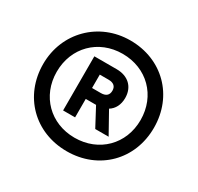

<svg xmlns="http://www.w3.org/2000/svg" viewBox="-153 -890 1112 1081"><g transform="rotate(30 402.5 -350.0)"><path d="M402 10C610 10 762 -142 762 -350C762 -558 610 -710 402 -710C198 -710 42 -554 42 -350C42 -142 194 10 402 10ZM402 -78C245 -78 130 -193 130 -350C130 -508 245 -623 402 -623C560 -623 675 -508 675 -350C675 -193 560 -78 402 -78ZM270 -179H348V-299H415L479 -179H566L489 -317C520 -336 538 -370 538 -414C538 -486 490 -531 415 -531H270ZM348 -370V-457H405C438 -457 455 -442 455 -414C455 -385 438 -370 405 -370Z"/></g></svg>

Font: Fixel Text Medium
Style: Regular
Weight: 500
Width: 4
Designer: AlfaBravo + MacPaw
Foundry: Kyrylo Tkachov, Marchela Mozhyna, Serhii Makarenko, Maria Weinstein, Zakhar Kryvoshyya
Version: Version 1.211